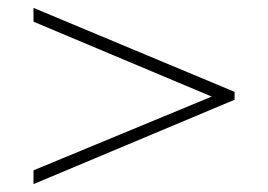

<svg xmlns="http://www.w3.org/2000/svg" viewBox="-20 -501 680 487"><path d="M517 -256 65 -446V-481L575 -268V-248L65 -34V-69Z"/></svg>

Font: Renner
Style: Thin
Weight: 200
Version: Version 003.000 ; ttfautohint (v0.97) -l 8 -r 50 -G 200 -x 1